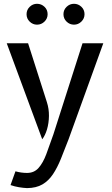

<svg xmlns="http://www.w3.org/2000/svg" viewBox="-20 -745 588 1012"><path d="M122.5 246.5Q102.5 245.5 79.8 241.8Q57 238 35.5 230.5L61.5 158Q78 162.5 93.2 164.5Q108.5 166.5 122.5 166.5Q160 166.5 183.2 140.2Q206.5 114 223.8 68.2Q241 22.5 261.5 -37L415 -517H524.5L341.5 -11Q320 45 301 92Q282 139 259 173.5Q236 208 203.5 227Q171 246 122.5 246.5ZM202.5 -11 15.5 -517H128L227 -207Q238.5 -171.5 238 -133.8Q237.5 -96 227.8 -63.2Q218 -30.5 202.5 -11ZM175 -615Q153 -615 136.5 -631Q120 -647 120 -670Q120 -693 136.5 -709Q153 -725 175 -725Q198 -725 214.5 -709.2Q231 -693.5 231 -670Q231 -647.5 214.5 -631.2Q198 -615 175 -615ZM370 -615Q347.5 -615 331 -631Q314.5 -647 314.5 -670Q314.5 -693 331 -709Q347.5 -725 370 -725Q392.5 -725 409 -709.2Q425.5 -693.5 425.5 -670Q425.5 -647.5 409 -631.2Q392.5 -615 370 -615Z"/></svg>

Font: Expletus Sans Medium
Style: Regular
Weight: 500
Version: Version 7.500